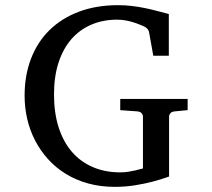

<svg xmlns="http://www.w3.org/2000/svg" viewBox="-20 -707 821 743"><path d="M655.3 -275.9Q644.5 -274.9 639.4 -268.8Q634.3 -262.7 634.3 -254.9V-23.9Q604 -12.7 569.8 -3.9Q540.5 3.9 502.7 10Q464.8 16.1 424.3 16.1Q368.7 16.1 321 2.9Q273.4 -10.3 234.6 -34.2Q195.8 -58.1 166 -91.1Q136.2 -124 116 -163.1Q95.7 -202.1 85.4 -246.3Q75.2 -290.5 75.2 -336.9Q75.2 -415.5 100.1 -480.2Q125 -544.9 171.9 -590.8Q218.8 -636.7 285.9 -661.9Q353 -687 437 -687Q465.3 -687 491 -683.8Q516.6 -680.7 540.5 -675.8Q564.5 -670.9 587.4 -664.8Q610.4 -658.7 633.3 -652.8V-491.2H573.2L557.1 -581.1Q555.7 -589.8 549.8 -595.9Q543.9 -602.1 537.1 -605Q529.8 -607.9 519.3 -612.3Q508.8 -616.7 495.6 -620.8Q482.4 -625 466.6 -627.9Q450.7 -630.9 433.1 -630.9Q378.9 -630.9 334 -611.8Q289.1 -592.8 256.8 -556.2Q224.6 -519.5 206.8 -465.6Q189 -411.6 189 -341.8Q189 -270 207 -213.9Q225.1 -157.7 258.5 -119.1Q292 -80.6 339.4 -60.3Q386.7 -40 445.3 -40Q461.9 -40 477.1 -42.5Q492.2 -44.9 503.9 -47.6Q515.6 -50.3 523.4 -52.7Q531.2 -55.2 533.2 -55.2V-254.9Q533.2 -262.7 528.1 -268.8Q522.9 -274.9 512.2 -275.9L445.3 -280.8V-324.2H706.1V-280.8Z"/></svg>

Font: BabelStone Ogham Fixed
Style: Regular
Weight: 400
Monospace: yes
Designer: Andrew West
Foundry: BabelStone
Version: Version 2.02 March 14, 2022